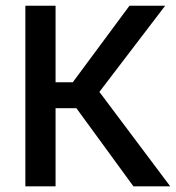

<svg xmlns="http://www.w3.org/2000/svg" viewBox="-20 -660 623 680"><path d="M176.8 -276.9V0H69.8V-639.6H176.8V-368.7H237.8L438.5 -639.6H564.9L332 -334.5L583 0H452.6L250.5 -276.9Z"/></svg>

Font: Yantramanav Medium
Style: Regular
Weight: 500
Version: Version 1.001;PS 1.0;hotconv 1.0.72;makeotf.lib2.5.5900; ttf